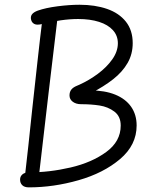

<svg xmlns="http://www.w3.org/2000/svg" viewBox="-20 -764 660 808"><path d="M64.5 -8.5Q64.5 -21.5 74.2 -30Q84 -38.5 101.5 -38.5Q188 -38.5 277.2 -59.2Q366.5 -80 427.2 -124.5Q488 -169 488 -235.5Q488 -274.5 461.2 -294.5Q434.5 -314.5 399 -320Q363.5 -325.5 321 -325.5Q300 -325.5 286.2 -335.8Q272.5 -346 272.5 -362.5Q272.5 -377 280 -386.8Q287.5 -396.5 303.5 -403Q309 -405.5 314 -407.5Q355 -426 392 -453.5Q429 -481 452.5 -514.2Q476 -547.5 476 -582Q476 -614 455.2 -637Q434.5 -660 396.8 -672Q359 -684 309 -684Q274 -684 235.5 -678.5Q197 -673 157.5 -663Q135.5 -657.5 124.8 -663Q114 -668.5 111 -680.5Q107.5 -694 114.5 -703.5Q121.5 -713 139.5 -719.5Q172 -731 222.2 -737.5Q272.5 -744 314.5 -744Q380 -744 430.5 -726.5Q481 -709 509.8 -672.8Q538.5 -636.5 538.5 -582.5Q538.5 -536.5 517 -499Q495.5 -461.5 456.5 -430.8Q417.5 -400 360.5 -370.5V-383.5Q421 -383.5 464.8 -365.8Q508.5 -348 531.8 -314.8Q555 -281.5 555 -236Q555 -153.5 485.2 -94.5Q415.5 -35.5 310.2 -5.5Q205 24.5 101.5 24.5Q83 24.5 73.8 15.5Q64.5 6.5 64.5 -8.5ZM86.5 -37Q98 -134.5 115.5 -303.5Q126.5 -403.5 138 -507.8Q149.5 -612 158 -679.5Q162.5 -713.5 192 -713.5Q206.5 -713.5 214.8 -704.8Q223 -696 221 -679.5Q207 -564 184.2 -371Q161.5 -178 145.5 -38.5Q143.5 -19 141 -9.2Q138.5 0.5 132.5 6.2Q126.5 12 114 12Q101.5 12 95 6.2Q88.5 0.5 86.5 -10.2Q84.5 -21 86.5 -37Z"/></svg>

Font: Monaspace Radon Var
Style: Regular
Weight: 400
Designer: Riley Cran and the Lettermatic Team
Version: Version 1.000 (Monaspace Radon Var)